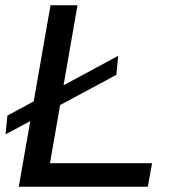

<svg xmlns="http://www.w3.org/2000/svg" viewBox="-20 -706 649 726"><path d="M51 0 171 -686H273L169 -89H555L539 0ZM1 -198 8 -269 427 -495 420 -423Z"/></svg>

Font: Archivo SemiExpanded
Style: Italic
Weight: 400
Width: 6
Italic angle: -10°
Designer: Hector Gatti
Foundry: Omnibus-Type
Version: Version 2.001